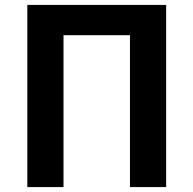

<svg xmlns="http://www.w3.org/2000/svg" viewBox="-20 -760 786 780"><path d="M655 -740V0H508V-617H238V0H91V-740Z"/></svg>

Font: Kinto Sans
Style: Bold
Weight: 700
Designer: Authors: Ryoko NISHIZUKA  (kana & ideographs); Paul D. Hunt (Latin, Greek & Cyrillic); Wenlong ZHANG  (bopomofo); Sandol
Foundry: Adobe Systems Incorporated, ookami Inc.
Version: Version 0.001